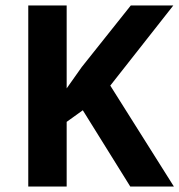

<svg xmlns="http://www.w3.org/2000/svg" viewBox="-20 -683 657 703"><path d="M616.7 0H457L283.2 -279.3L224.1 -236.8V0H83.5V-663.1H224.1V-359.4L279.3 -437.5L459 -663.1H614.7L383.8 -369.6Z"/></svg>

Font: Bpm'online Open Sans
Style: Bold
Weight: 700
Foundry: Ascender Corporation
Version: Version 1.10